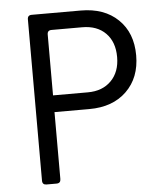

<svg xmlns="http://www.w3.org/2000/svg" viewBox="-52 -776 705 823"><g transform="rotate(-5 300.0 -365.0)"><path d="M115 0Q97 0 97 -18V-712Q97 -730 115 -730H326Q427 -730 486.5 -672.5Q546 -615 546 -518Q546 -422 486.5 -364Q427 -306 326 -306H176V-18Q176 0 158 0ZM176 -378H326Q389 -378 426.5 -416Q464 -454 464 -518Q464 -583 427 -620.5Q390 -658 326 -658H194Q176 -658 176 -640Z"/></g></svg>

Font: Pitagon Sans Mono Light
Style: Regular
Weight: 300
Monospace: yes
Designer: Travis Tran
Foundry: Pitagon
Version: Version 1.001; ttfautohint (v1.8.4.7-5d5b);gftools[0.9.26]